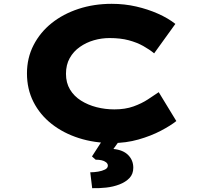

<svg xmlns="http://www.w3.org/2000/svg" viewBox="-20 -738 1043 1004"><path d="M567 10Q473 10 392 -16Q311 -42 250 -90Q189 -138 155 -205Q121 -272 121 -354Q121 -435 155.5 -502Q190 -569 250 -617Q310 -665 390.5 -691.5Q471 -718 564 -718Q631 -718 692 -704Q753 -690 806 -666.5Q859 -643 897 -613L786 -459Q762 -479 729 -497.5Q696 -516 653 -527.5Q610 -539 553 -539Q511 -539 471 -527.5Q431 -516 397.5 -492.5Q364 -469 344.5 -434Q325 -399 325 -352Q325 -305 346 -270Q367 -235 403.5 -212Q440 -189 485 -177.5Q530 -166 578 -166Q635 -166 678 -181.5Q721 -197 753 -218Q785 -239 810 -256L902 -105Q872 -81 820.5 -54Q769 -27 704 -8.5Q639 10 567 10ZM462 246 452 163Q472 163 493 159.5Q514 156 529 148.5Q544 141 544 128Q544 118 534.5 110.5Q525 103 511 100Q497 97 480 97L461 80L528 -24H620L573 41Q624 46 650.5 73Q677 100 677 139Q677 172 657 193Q637 214 604.5 226.5Q572 239 534.5 243Q497 247 462 246Z"/></svg>

Font: Lexend Zetta ExtraBold
Style: Regular
Weight: 800
Designer: Bonnie Shaver-Troup, Thomas Jockin
Foundry: Lexend
Version: Version 1.007